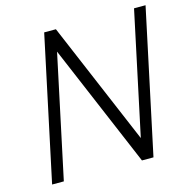

<svg xmlns="http://www.w3.org/2000/svg" viewBox="-103 -801 890 902"><g transform="rotate(-15 341.5 -350.0)"><path d="M683 -700H627L500 -103L247 -700H190L41 0H98L225 -597L478 0H534Z"/></g></svg>

Font: Advent Pro
Style: Italic
Weight: 400
Italic angle: -12°
Designer: VivaRado, Andreas Kalpakidis
Foundry: VivaRado, Andreas Kalpakidis
Version: Version 3.000